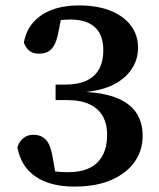

<svg xmlns="http://www.w3.org/2000/svg" viewBox="-20 -674 587 708"><path d="M254 14Q165 14 111 -23Q57 -60 44 -131Q51 -152 66 -164.5Q81 -177 103 -177Q131 -177 148 -160Q165 -143 173 -101L188 -15L140 -51Q160 -45 182 -42Q204 -39 230 -39Q279 -39 311 -55Q343 -71 359 -102Q375 -133 375 -176Q375 -217 359 -245.5Q343 -274 310 -289.5Q277 -305 227 -305H185V-362H220Q267 -362 298.5 -376.5Q330 -391 345.5 -419.5Q361 -448 361 -488Q361 -526 347.5 -551Q334 -576 307 -589Q280 -602 240 -602Q216 -602 196 -599Q176 -596 154 -591L209 -624L193 -544Q185 -508 168.5 -492Q152 -476 124 -476Q101 -476 87.5 -487.5Q74 -499 68 -517Q76 -562 103.5 -592.5Q131 -623 173.5 -638.5Q216 -654 270 -654Q339 -654 387.5 -634.5Q436 -615 462.5 -580Q489 -545 489 -498Q489 -455 466 -420Q443 -385 400.5 -363Q358 -341 297 -335Q367 -331 413.5 -311.5Q460 -292 483 -257.5Q506 -223 506 -172Q506 -120 477 -78Q448 -36 392 -11Q336 14 254 14Z"/></svg>

Font: Source Serif 4 SemiBold
Style: Regular
Weight: 600
Designer: Frank Grießhammer
Foundry: Adobe Systems Incorporated
Version: Version 4.004;hotconv 1.0.116;makeotfexe 2.5.65601